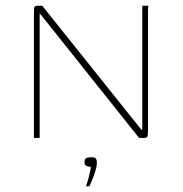

<svg xmlns="http://www.w3.org/2000/svg" viewBox="-20 -480 635 668"><path d="M98 0V-428Q98 -451 99.5 -455.5Q101 -460 113 -460H127L474 -26L475 -37V-460H497Q496 -459 495.5 -455Q495 -451 495 -446.5Q495 -442 495 -437V-32Q495 -10 493 -5Q491 0 479 0H464L118 -434V-426V0ZM279 168Q284 155 287.5 141.5Q291 128 293.5 116.5Q296 105 296 100Q295 100 294.5 100Q294 100 293 100Q287 100 280.5 97Q274 94 274 84Q274 73 280.5 70Q287 67 298 67Q305 67 309 68.5Q313 70 315 74Q317 78 317 86Q317 98 311.5 116Q306 134 299.5 149Q293 164 291 168Z"/></svg>

Font: Genos Thin Thin
Style: Regular
Weight: 250
Version: Version 1.010